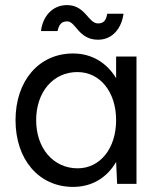

<svg xmlns="http://www.w3.org/2000/svg" viewBox="-20 -722 612 754"><path d="M267 12C341 12 400 -24 436 -86L440 0H516V-500H436V-415C399 -476 340 -512 267 -512C133 -512 41 -405 41 -250C41 -95 133 12 267 12ZM285 -61C190 -61 122 -139 122 -250C122 -361 189 -439 284 -439C373 -439 436 -361 436 -250C436 -139 373 -61 285 -61ZM365 -566C424 -566 458 -614 465 -668H401C397 -643 388 -630 365 -630C326 -630 316 -702 243 -702C184 -702 147 -655 141 -600H206C212 -628 223 -638 244 -638C278 -638 288 -566 365 -566Z"/></svg>

Font: HB Figtree Prototype
Style: Regular
Weight: 400
Designer: Alfredo Marco Pradil
Foundry: Hanken Design Co.®
Version: Version 1.002;Glyphs 3.2 (3228)